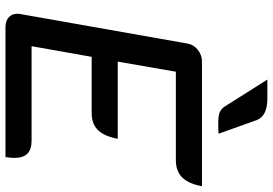

<svg xmlns="http://www.w3.org/2000/svg" viewBox="-164 -808 973 684"><g transform="rotate(90 322.0 -466.5)"><path d="M136 -650Q140 -671 158.5 -685.5Q177 -700 200 -700H644Q635 -652 612.5 -629.5Q590 -607 551 -607H236L200 -400H475Q466 -352 444 -329.5Q422 -307 383 -307H183L145 -93H482Q513 -93 528 -78Q543 -63 543 -32Q543 -18 540 0H76Q53 0 40 -14Q27 -28 30 -50ZM420 -758Q393 -758 381 -763Q369 -768 360 -781L264 -933H331Q393 -933 408 -896L457 -759Q442 -758 420 -758Z"/></g></svg>

Font: K2D Medium
Style: Italic
Weight: 500
Italic angle: -10°
Designer: Katatrad Aksorn Co.,Ltd.
Foundry: Cadson Demak Co.,Ltd.
Version: Version 1.000; ttfautohint (v1.6)